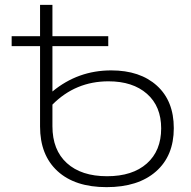

<svg xmlns="http://www.w3.org/2000/svg" viewBox="-20 -762 786 791"><path d="M696 -234Q696 -120 622.5 -55.5Q549 9 419 9Q289 9 217 -57Q145 -123 145 -241V-572H28V-613H145V-742H196V-613H426V-572H196V-385Q301 -472 438 -472Q557 -472 626.5 -409Q696 -346 696 -234ZM644 -233Q644 -324 585.5 -375.5Q527 -427 427 -427Q291 -427 196 -331V-242Q196 -144 255.5 -90Q315 -36 421 -36Q526 -36 585 -88.5Q644 -141 644 -233Z"/></svg>

Font: Montserrat Alternates Light
Style: Regular
Weight: 300
Designer: Julieta Ulanovsky
Foundry: Julieta Ulanovsky
Version: Version 7.200